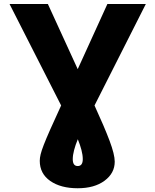

<svg xmlns="http://www.w3.org/2000/svg" viewBox="-20 -748 796 983"><path d="M28.8 -727.5H225.1L377.9 -394L529.8 -727.5H726.6L463.9 -208Q514.6 -97.7 541 -27.3Q567.4 43 567.4 79.6Q567.4 138.7 515.4 177.2Q463.4 215.8 377.9 215.8Q291 215.8 237.3 178.5Q183.6 141.1 183.6 75.2Q183.6 60.5 188 42.2Q192.4 23.9 203.9 -5.9Q215.3 -35.6 236.8 -84.2Q258.3 -132.8 293 -208ZM378.4 -35.2Q366.2 -5.9 359.4 20.3Q352.5 46.4 352.5 66.9Q352.5 102.1 377.9 102.1Q403.8 102.1 403.8 66.4Q403.8 45.9 397 19.8Q390.1 -6.3 378.4 -35.2Z"/></svg>

Font: Inter Display ExtraBold
Style: Regular
Weight: 800
Designer: Rasmus Andersson
Foundry: rsms
Version: Version 4.000;git-a52131595